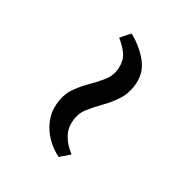

<svg xmlns="http://www.w3.org/2000/svg" viewBox="6 -577 573 573"><g transform="rotate(-45 292.0 -291.0)"><path d="M84.5 -240.5Q90 -268.5 104.5 -293Q119 -317.5 140.8 -334.2Q162.5 -351 189.5 -356Q223.5 -363 250.8 -353.8Q278 -344.5 302 -330.2Q326 -316 349.2 -306Q372.5 -296 398 -301Q424 -306.5 438 -322Q452 -337.5 464 -364.5L499 -347Q489 -305.5 466 -272.8Q443 -240 403.5 -232Q369 -225.5 341 -234.5Q313 -243.5 288.2 -257.8Q263.5 -272 239.8 -282Q216 -292 189 -286.5Q164.5 -282 146.8 -264.8Q129 -247.5 117 -218.5Z"/></g></svg>

Font: Merriweather 72pt
Style: Regular
Weight: 400
Version: Version 2.100